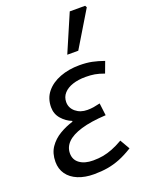

<svg xmlns="http://www.w3.org/2000/svg" viewBox="-144 -826 697 911"><g transform="rotate(-20 204.0 -371.0)"><path d="M169.8 12Q124 12 89.3 -2.3Q54.6 -16.6 35.9 -43.1Q17.1 -69.7 17.1 -105.4Q17.1 -148.7 37.6 -178.6Q58.2 -208.6 90.7 -227.8Q123.1 -247 158.3 -257.4V-261.4Q129.6 -272.4 107.9 -297.2Q86.2 -322 86.2 -356Q86.2 -401.3 112.1 -432.8Q137.9 -464.4 182.1 -481.2Q226.3 -498 280.3 -498Q316 -498 344 -492.2Q371.9 -486.4 402.7 -475.4L381.7 -419Q355 -428.8 334.5 -432.3Q314 -435.8 288.7 -435.8Q252 -435.8 223.5 -426.4Q195.1 -417.1 178.5 -398.7Q162 -380.3 162 -354.6Q162 -325 185.7 -305.2Q209.4 -285.5 244.4 -285.5Q261.3 -285.5 276 -287.9Q290.7 -290.3 309 -294.7L316.7 -232.4Q239.9 -228.2 190.9 -213.4Q142 -198.6 118.7 -175Q95.4 -151.4 95.4 -119.9Q95.4 -87.3 120.7 -69.1Q146 -50.8 188.4 -50.8Q215.9 -50.8 238.8 -55Q261.7 -59.2 286.2 -68.7Q310.7 -78.1 340.8 -95.4L369.3 -46Q333.2 -23.6 301.8 -11.1Q270.3 1.4 238.7 6.7Q207 12 169.8 12ZM243.7 -564.4 325.1 -753.6H402.9L407.8 -744.4L299.3 -564.4Z"/></g></svg>

Font: Source Sans 3
Style: Italic
Weight: 200
Italic angle: -11°
Designer: Paul D. Hunt
Foundry: Adobe
Version: Version 3.046;hotconv 1.0.118;makeotfexe 2.5.65603